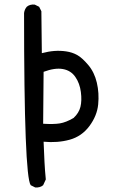

<svg xmlns="http://www.w3.org/2000/svg" viewBox="-20 -694 540 845"><path d="M134.8 130.9 115.2 121.1Q85.9 81.1 85.9 -636.7Q87.9 -652.3 97.7 -664.1Q111.3 -675.8 132.8 -673.8L152.3 -664.1L162.1 -644.5L164.1 -460Q193.4 -467.8 219.2 -469.7Q245.1 -471.7 271.5 -467.8Q297.9 -463.9 319.3 -452.1Q340.8 -440.4 368.2 -408.2Q395.5 -376 406.2 -330.1Q417 -284.2 412.1 -234.4Q407.2 -184.6 373.5 -139.2Q339.8 -93.8 286.6 -79.1Q233.4 -64.5 171.9 -70.3Q173.8 -19.5 175.8 18.6Q177.7 56.6 181.6 95.7L169.9 121.1Q156.2 132.8 134.8 130.9ZM303.7 -174.8Q327.1 -196.3 334 -223.6Q340.8 -251 335.9 -289.1Q331.1 -327.1 311.5 -355.5Q292 -383.8 256.8 -390.1Q221.7 -396.5 171.9 -377.9L169.9 -149.4Q215.8 -146.5 243.2 -150.9Q270.5 -155.3 303.7 -174.8Z"/></svg>

Font: JasonHandwriting4
Style: Regular
Weight: 400
Version: Version 1.01.21